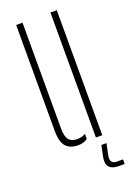

<svg xmlns="http://www.w3.org/2000/svg" viewBox="-146 -655 596 866"><g transform="rotate(-20 152.0 -222.0)"><path d="M50 -92V-600H80.5V-91Q80.5 -54 93.2 -38Q106 -22 134 -22Q155.5 -22 173.5 -32.5V-8Q154.5 5.5 129 5.5Q88.5 5.5 69.2 -17.2Q50 -40 50 -92ZM214.5 0V-600H245V0ZM295.5 156.5H268Q236 156.5 222.5 141Q209 125.5 214.5 96L226 40H250.5L239 96Q235.5 115.5 242.2 125Q249 134.5 268 134.5H295.5Z"/></g></svg>

Font: Big Shoulders Stencil Display Thin ExtraLight
Style: Regular
Weight: 250
Version: Version 2.001